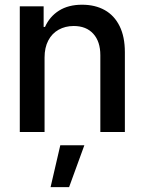

<svg xmlns="http://www.w3.org/2000/svg" viewBox="-20 -557 610 810"><path d="M168 0H63.5V-530.3H164.1V-443.4H169.9Q189.5 -487.3 229 -512.2Q268.6 -537.1 326.2 -537.1Q381.3 -537.1 421.9 -514.4Q462.4 -491.7 484.6 -446.8Q506.8 -401.9 506.8 -336.9V0H403.3V-324.2Q403.3 -381.8 373.5 -414.6Q343.8 -447.3 291 -447.3Q255.4 -447.3 227.3 -431.6Q199.2 -416 183.6 -386Q168 -356 168 -314.5ZM234.4 55.7H335.9L271.5 232.4H193.4Z"/></svg>

Font: Pretendard JP Medium
Style: Regular
Weight: 500
Designer: Base glyphs from Inter by Rasmus Andersson; Hangeul glyphs from Noto Sans CJK(Source Han Sans) by Jang Soo-young and Kan
Foundry: Kil Hyung-jin
Version: Version 1.309